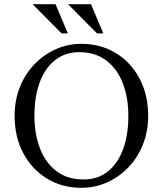

<svg xmlns="http://www.w3.org/2000/svg" viewBox="-20 -890 780 920"><path d="M370 -680Q462 -680 534.5 -636Q607 -592 648.5 -514Q690 -436 690 -335Q690 -261 665 -198Q640 -135 595.5 -88.5Q551 -42 493 -16Q435 10 370 10Q278 10 205.5 -34Q133 -78 91.5 -156Q50 -234 50 -335Q50 -409 75 -472Q100 -535 144.5 -581.5Q189 -628 247 -654Q305 -680 370 -680ZM380 -30Q449 -30 497 -68.5Q545 -107 570 -175.5Q595 -244 595 -335Q595 -422 568.5 -491Q542 -560 489.5 -600Q437 -640 360 -640Q292 -640 243.5 -601.5Q195 -563 170 -494.5Q145 -426 145 -335Q145 -248 171.5 -179Q198 -110 250.5 -70Q303 -30 380 -30ZM445 -730 306 -870H416L475 -730ZM275 -730 136 -870H246L305 -730Z"/></svg>

Font: Brygada 1918
Style: Regular
Weight: 400
Designer: Mateusz Machalski | Borys Kosmynka | Przemek Hoffer
Foundry: NIEPODLEGLA 2018
Version: Version 3.006